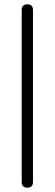

<svg xmlns="http://www.w3.org/2000/svg" viewBox="-20 -719 252 885"><path d="M132 120Q132 146 106 146Q80 146 80 120V-673Q80 -699 106 -699Q132 -699 132 -673Z"/></svg>

Font: Jura
Style: Regular
Weight: 400
Designer: Daniel Johnson, Alexei Vanyashin
Foundry: Daniel Johnson
Version: Version 5.103